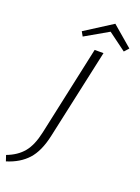

<svg xmlns="http://www.w3.org/2000/svg" viewBox="-259 -940 892 1225"><g transform="rotate(20 186.5 -328.0)"><path d="M302 -860 440 -742 413 -712 291 -802 134 -712 117 -742ZM104 -51 235 -658H295L162 -47Q138 63 86 120Q34 177 -54 204L-67 165Q3 139 43.5 90.5Q84 42 104 -51Z"/></g></svg>

Font: EauTest Semilight
Style: Italic
Weight: 300
Italic angle: -12°
Designer: Christian Thalmann (Catharsis Fonts)
Version: Version 0.001;PS 000.001;hotconv 1.0.88;makeotf.lib2.5.64775